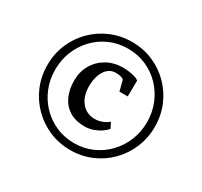

<svg xmlns="http://www.w3.org/2000/svg" viewBox="-171 -1145 1382 1313"><g transform="rotate(30 520.5 -489.0)"><path d="M96.5 -489.5Q96.5 -578.5 129.2 -655.8Q162 -733 220.2 -791.2Q278.5 -849.5 355.8 -882.2Q433 -915 521 -915Q609.5 -915 686.5 -882.2Q763.5 -849.5 821.5 -791Q879.5 -732.5 912 -655.5Q944.5 -578.5 944.5 -489.5Q944.5 -400.5 912 -323Q879.5 -245.5 821.5 -186.8Q763.5 -128 686.5 -95.2Q609.5 -62.5 521 -62.5Q433 -62.5 356 -95.2Q279 -128 220.5 -186.8Q162 -245.5 129.2 -323Q96.5 -400.5 96.5 -489.5ZM158.5 -489.5Q158.5 -411 186 -343.5Q213.5 -276 263 -225Q312.5 -174 378.5 -145.2Q444.5 -116.5 521 -116.5Q597 -116.5 662.8 -145.5Q728.5 -174.5 777.8 -225.8Q827 -277 854.8 -344.8Q882.5 -412.5 882.5 -489.5Q882.5 -567 855 -634.5Q827.5 -702 778.2 -753Q729 -804 663.2 -832.8Q597.5 -861.5 521 -861.5Q444 -861.5 378 -832.8Q312 -804 262.8 -752.8Q213.5 -701.5 186 -634Q158.5 -566.5 158.5 -489.5ZM526 -251.5Q453 -251.5 404.5 -282.2Q356 -313 332 -366.5Q308 -420 308 -488Q308 -557.5 339.5 -612.5Q371 -667.5 427 -699.8Q483 -732 556 -732Q577.5 -732 603.2 -728.5Q629 -725 650.5 -718.5Q672 -712 681.5 -702.5L679.5 -577H614.5L592.5 -661Q585 -667 569.5 -671.8Q554 -676.5 528.5 -676.5Q493.5 -676.5 468.2 -654.2Q443 -632 429.2 -593.5Q415.5 -555 415.5 -506Q415.5 -427 455.5 -378.8Q495.5 -330.5 560.5 -330.5Q591 -330.5 619.5 -341.8Q648 -353 666.5 -370L689 -326.5Q675.5 -309 650.5 -291.8Q625.5 -274.5 593.5 -263Q561.5 -251.5 526 -251.5Z"/></g></svg>

Font: Merriweather 72pt Black
Style: Regular
Weight: 900
Version: Version 2.100